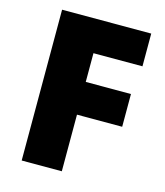

<svg xmlns="http://www.w3.org/2000/svg" viewBox="-108 -862 754 878"><g transform="rotate(15 269.5 -423.0)"><path d="M267 -66V-334H481V-489H267V-625H499V-780H77V-66Z"/></g></svg>

Font: Noto Sans Malayalam UI Black
Style: Regular
Weight: 900
Designer: Jelle Bosma - Monotype Design Team
Foundry: Monotype Imaging Inc.
Version: Version 2.104